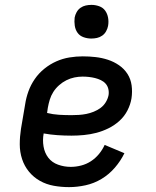

<svg xmlns="http://www.w3.org/2000/svg" viewBox="-20 -759 640 787"><path d="M263 8Q231 8 200.5 2.5Q170 -3 144 -17.5Q118 -32 99 -55Q80 -78 70.5 -107Q61 -136 61 -167.5Q61 -199 66 -231L83 -331Q87 -358 96.5 -384.5Q106 -411 122.5 -435Q139 -459 162 -477.5Q185 -496 211 -507.5Q237 -519 264.5 -523.5Q292 -528 319 -528Q346 -528 372 -525Q398 -522 422.5 -514Q447 -506 468 -491.5Q489 -477 502.5 -456Q516 -435 519.5 -409Q523 -383 519 -356Q515 -331 502.5 -306.5Q490 -282 469.5 -263.5Q449 -245 424.5 -233Q400 -221 375 -214.5Q350 -208 324 -205.5Q298 -203 273 -203Q244 -203 215.5 -205Q187 -207 159 -212Q154 -185 158.5 -158.5Q163 -132 178 -112.5Q193 -93 218 -84Q243 -75 270 -75Q291 -75 312.5 -80.5Q334 -86 352.5 -98Q371 -110 385.5 -127.5Q400 -145 409 -165L490 -131Q475 -100 451 -72Q427 -44 396 -25.5Q365 -7 330.5 0.5Q296 8 263 8ZM273 -287Q288 -287 303.5 -288Q319 -289 334 -292Q349 -295 364 -301Q379 -307 392 -316.5Q405 -326 413.5 -340Q422 -354 425 -369Q427 -382 424 -394.5Q421 -407 413 -416Q405 -425 393.5 -430.5Q382 -436 370 -439Q358 -442 345 -443.5Q332 -445 318 -445Q302 -445 285 -441.5Q268 -438 252 -430Q236 -422 222 -409.5Q208 -397 198.5 -382Q189 -367 184 -350.5Q179 -334 176 -317L173 -296Q197 -290 222 -288.5Q247 -287 273 -287ZM354 -601Q338 -601 322.5 -606.5Q307 -612 298 -624.5Q289 -637 286.5 -653.5Q284 -670 286 -687Q288 -698 294 -709Q300 -720 310 -727Q320 -734 331.5 -736.5Q343 -739 355 -739Q371 -739 386.5 -733.5Q402 -728 411 -715.5Q420 -703 423 -686.5Q426 -670 423 -653Q421 -642 415 -631Q409 -620 399 -613Q389 -606 377.5 -603.5Q366 -601 354 -601Z"/></svg>

Font: Iosevka HT Medium Extended
Style: Italic
Weight: 500
Width: 7
Italic angle: -9°
Monospace: yes
Designer: Belleve Invis
Foundry: Belleve Invis
Version: Version 32.3.0; ttfautohint (v1.8.4)